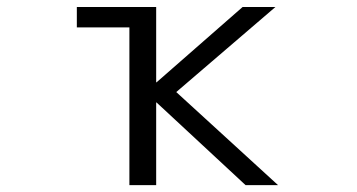

<svg xmlns="http://www.w3.org/2000/svg" viewBox="-20 -540 1040 560"><path d="M357.4 -460H204.1V-519.5H435.5V-299.8H436.5L687.5 -519.5H783.2L494.1 -271.5L791 0H696.3L436.5 -241.2H435.5V0H357.4Z"/></svg>

Font: Gen Shin Gothic Monospace Normal
Style: Regular
Weight: 350
Designer: [Source Han Sans]
Ryoko NISHIZUKA  (kana & ideographs); Paul D. Hunt (Latin, Greek & Cyrillic); Wenlong ZHANG  (bopomofo
Version: Version 1.002.20150607